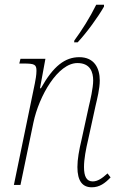

<svg xmlns="http://www.w3.org/2000/svg" viewBox="-20 -786 507 816"><path d="M295 -606H310C350 -649 397 -714 422 -758V-766H389C362 -711 327 -656 296 -614ZM370 10C403 10 426 -7 450 -32L437 -49C414 -28 395 -15 374 -15C348 -15 337 -36 337 -76C337 -110 345 -152 355 -194L386 -336C393 -366 404 -409 404 -444C404 -496 381 -543 317 -543C257 -543 207 -506 154 -411H150L173 -536H67L62 -516H80C127 -516 135 -512 135 -485C135 -468 131 -446 128 -431L39 0H67L122 -265C146 -379 226 -518 309 -518C364 -518 376 -479 376 -444C376 -412 363 -356 358 -336L327 -194C316 -148 309 -109 309 -76C309 -16 331 10 370 10Z"/></svg>

Font: Noto Serif SemiCondensed Thin
Style: Italic
Weight: 100
Width: 4
Italic angle: -12°
Designer: Monotype Design Team
Foundry: Monotype Imaging Inc.
Version: Version 2.013